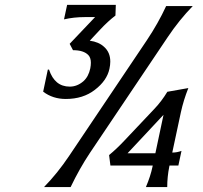

<svg xmlns="http://www.w3.org/2000/svg" viewBox="-20 -762 826 782"><path d="M253.4 -742.2H451.7L450.2 -698.7Q419.4 -675.3 386.7 -640.1L345.7 -596.2Q382.3 -591.3 403.8 -571.3Q429.2 -548.8 429.2 -511.2Q429.2 -497.6 425.8 -481.9Q415.5 -433.6 366.2 -396Q318.4 -358.9 248 -358.9Q194.8 -358.9 155.8 -388.7L174.8 -478.5H179.7Q202.6 -409.2 264.2 -409.2Q294.4 -409.2 319.8 -431.2Q340.8 -450.2 347.7 -483.4Q350.1 -496.1 350.1 -506.3Q350.1 -526.4 340.3 -537.1Q321.3 -557.6 277.3 -557.6L263.7 -583.5L367.2 -692.4H325.7Q280.8 -692.4 240.7 -683.1ZM661.1 0H574.2Q593.3 -44.9 601.1 -83L602.1 -87.9H429.7L424.3 -130.4Q455.6 -156.2 486.3 -189L609.9 -319.8Q638.2 -349.6 661.6 -388.2L747.1 -403.3Q727.5 -354 716.8 -305.2L681.6 -140.6Q701.2 -140.6 719.2 -147.5L706.5 -87.9H670.4L669.4 -83Q661.1 -41.5 661.1 0ZM612.8 -137.7 646 -294.4 499.5 -137.7ZM159.2 0Q214.4 -56.6 261.2 -126.5L578.1 -598.1Q624.5 -667.5 656.7 -737.3H765.1Q710 -680.7 663.1 -610.8L346.2 -139.2Q304.2 -76.2 267.6 0Z"/></svg>

Font: Classica
Style: Book Oblique
Weight: 400
Italic angle: -12°
Designer: Wojciech Kalinowski "wmk69" (wmk69@o2.pl)
Foundry: Wojciech Kalinowski "wmk69" (wmk69@o2.pl)
Version: Version 2.1.1; 2021-05-14